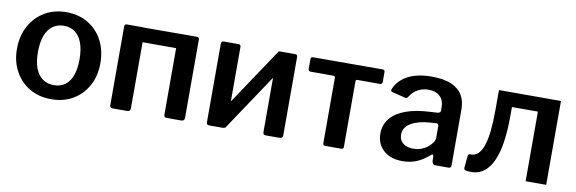

<svg xmlns="http://www.w3.org/2000/svg" viewBox="-44 -863 3585 1195"><g transform="rotate(10 1748.0 -265.0)"><path d="M299 10Q221 10 162 -25Q103 -60 69.5 -121.5Q36 -183 36 -262Q36 -345 70.5 -407.5Q105 -470 164.5 -505Q224 -540 300 -540Q379 -540 438 -504.5Q497 -469 530 -406.5Q563 -344 563 -263Q563 -183 529.5 -121.5Q496 -60 437 -25Q378 10 299 10ZM300 -79Q343 -79 372 -100.5Q401 -122 416 -163.5Q431 -205 431 -265Q431 -326 415.5 -368Q400 -410 371 -432Q342 -454 300 -454Q259 -454 229 -432Q199 -410 183.5 -368Q168 -326 168 -265Q168 -205 183.5 -163.5Q199 -122 229 -100.5Q259 -79 300 -79Z M799 -514V-22Q799 -10 793.5 -5Q788 0 775 0H688Q677 0 673 -4.5Q669 -9 669 -18V-513Q669 -530 683 -530H785Q799 -530 799 -514ZM1141 -514V-22Q1141 -10 1135.5 -5Q1130 0 1117 0H1030Q1019 0 1015 -4.5Q1011 -9 1011 -18V-513Q1011 -530 1025 -530H1127Q1141 -530 1141 -514ZM726 -438Q710 -438 710 -453V-516Q710 -529 725 -529L1092 -530Q1107 -530 1107 -517V-453Q1107 -438 1090 -438Z M1404 -514V-22Q1404 -10 1398.5 -5Q1393 0 1380 0H1299Q1288 0 1284 -4.5Q1280 -9 1280 -18V-513Q1280 -530 1294 -530H1390Q1404 -530 1404 -514ZM1762 -514V-22Q1762 -10 1756.5 -5Q1751 0 1738 0H1657Q1645 0 1641 -4.5Q1637 -9 1637 -18V-513Q1637 -530 1652 -530H1748Q1762 -530 1762 -514ZM1640 -524 1715 -478 1400 -6 1325 -52Z M2298 -439H2156Q2146 -439 2146 -428V-13Q2146 0 2131 0H2029Q2016 0 2016 -15V-426Q2016 -439 2004 -439H1862Q1846 -439 1846 -454V-517Q1846 -530 1861 -530L2299 -531Q2314 -531 2314 -517V-454Q2314 -439 2298 -439Z M2684 -55Q2651 -25 2610.5 -7.5Q2570 10 2519 10Q2443 10 2399 -30.5Q2355 -71 2355 -136Q2355 -191 2388 -231.5Q2421 -272 2484 -295Q2547 -318 2636 -322L2686 -325Q2691 -326 2696.5 -329Q2702 -332 2702 -340V-363Q2702 -407 2676 -431.5Q2650 -456 2603 -456Q2569 -456 2538.5 -440.5Q2508 -425 2486 -390Q2482 -384 2478.5 -382Q2475 -380 2466 -382L2382 -403Q2377 -405 2375 -409Q2373 -413 2378 -425Q2405 -482 2464 -511Q2523 -540 2609 -540Q2686 -540 2734 -519Q2782 -498 2804 -460.5Q2826 -423 2826 -372V-20Q2826 -9 2822.5 -4.5Q2819 0 2809 0H2724Q2715 0 2710.5 -7Q2706 -14 2705 -24L2704 -54Q2701 -71 2684 -55ZM2702 -242Q2702 -260 2687 -259L2646 -256Q2613 -254 2583.5 -246.5Q2554 -239 2531.5 -226.5Q2509 -214 2496 -195.5Q2483 -177 2483 -152Q2483 -118 2507 -98Q2531 -78 2573 -78Q2601 -78 2624 -87Q2647 -96 2664 -110Q2681 -124 2691.5 -139.5Q2702 -155 2702 -171V-242Z M2919 -1Q2907 -3 2907 -15L2914 -92Q2916 -105 2927 -105Q2956 -103 2976.5 -121.5Q2997 -140 3010 -178Q3023 -216 3029 -273Q3035 -330 3035 -406V-530H3427V0H3297V-440H3133V-383Q3133 -287 3121 -211.5Q3109 -136 3083 -85.5Q3057 -35 3016.5 -13Q2976 9 2919 -1Z"/></g></svg>

Font: Libre Franklin SemiBold
Style: Regular
Weight: 600
Designer: Pablo Impallari, Rodrigo Fuenzalida, Nhung Nguyen
Foundry: Impallari Type
Version: Version 3.000